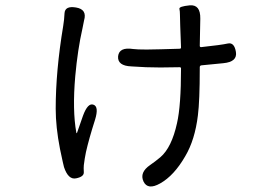

<svg xmlns="http://www.w3.org/2000/svg" viewBox="-20 -614 1040 717"><path d="M578 71Q532 97 516 64Q500 30 541 2Q560 -11 579 -27Q621 -63 641 -154Q656 -219 656 -358Q656 -363 651 -363L579 -362Q552 -362 525 -363L471 -366Q418 -368 421 -404Q425 -439 477 -431Q491 -429 528 -429Q554 -429 580 -430L651 -432Q656 -432 656 -437L653 -518Q652 -545 652 -558.5Q652 -572 650 -581Q648 -590 688 -594Q729 -598 728 -544L726 -443Q726 -438 731 -438Q806 -446 830.5 -451.5Q855 -457 861 -420Q867 -383 814 -378L732 -370Q726 -369 726 -363V-359Q726 -238 719 -183Q708 -92 672 -31Q630 42 578 71ZM264 52Q235 58 219 10Q217 4 204 -58Q188 -140 188 -208Q188 -349 216 -517Q220 -541 221 -565Q223 -593 264 -586Q306 -579 294 -538Q293 -533 288 -508Q270 -429 261 -329Q250 -202 265 -119Q266 -114 268 -119L290 -182Q308 -231 329 -223Q350 -216 335 -167Q312 -95 301 -46Q296 -22 293 3Q292 12 293 29Q294 46 264 52Z"/></svg>

Font: Resource Han Rounded HK
Style: Regular
Weight: 400
Designer: Cyano Hao (round all glyphs); Ryoko NISHIZUKA  (kana, bopomofo & ideographs); Paul D. Hunt (Latin, Greek & Cyrillic); Sa
Foundry: Cyano Hao
Version: 0.990